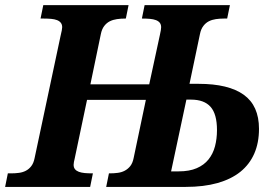

<svg xmlns="http://www.w3.org/2000/svg" viewBox="-43 -734 1097 754"><path d="M628.9 -61H658.2Q700.7 -61 729.5 -73.5Q758.3 -85.9 775.9 -107.9Q793.5 -129.9 801.3 -159.4Q809.1 -189 809.1 -223.1Q809.1 -286.1 783.9 -314.5Q758.8 -342.8 707 -342.8H689ZM384.8 -53.2H388.2Q404.3 -53.2 419.4 -55.2Q434.6 -57.1 447 -63.7Q459.5 -70.3 468.8 -82Q478 -93.8 481.9 -113.8L529.8 -341.8H298.8L250 -109.9Q248.5 -104.5 247.3 -97.7Q246.1 -90.8 246.1 -86.9Q246.1 -76.2 251.5 -69.6Q256.8 -63 266.6 -59.3Q276.4 -55.7 289.8 -54.4Q303.2 -53.2 318.8 -53.2H321.8L311 0H-22.9L-12.2 -53.2H1Q16.6 -53.2 31.5 -55.2Q46.4 -57.1 58.6 -63.5Q70.8 -69.8 79.8 -81.5Q88.9 -93.3 92.8 -112.8L194.8 -592.8Q201.2 -618.7 201.2 -627Q201.2 -637.7 195.8 -644.5Q190.4 -651.4 180.9 -655Q171.4 -658.7 158 -659.9Q144.5 -661.1 128.9 -661.1H116.2L127 -713.9H461.9L451.2 -661.1H448.2Q431.6 -661.1 416.3 -658.9Q400.9 -656.7 388.2 -650.4Q375.5 -644 366.2 -631.8Q356.9 -619.6 353 -600.1L312 -402.8H543L585 -597.2Q587.4 -607.4 588.6 -615.2Q589.8 -623 589.8 -627Q589.8 -637.7 584.5 -644.5Q579.1 -651.4 569.3 -655Q559.6 -658.7 546.1 -659.9Q532.7 -661.1 517.1 -661.1H514.2L524.9 -713.9H859.9L849.1 -661.1H835.9Q819.8 -661.1 804.7 -658.9Q789.6 -656.7 777.1 -650.4Q764.6 -644 755.4 -631.8Q746.1 -619.6 742.2 -600.1L701.2 -404.8H736.8Q854.5 -404.8 914.3 -361.8Q974.1 -318.8 974.1 -228Q974.1 -173.3 955.6 -130.9Q937 -88.4 900.9 -59.3Q864.7 -30.3 810.8 -15.1Q756.8 0 686 0H374Z"/></svg>

Font: Droid Serif
Style: Bold Italic
Weight: 700
Italic angle: -12°
Designer: Monotype Design team
Foundry: Monotype Imaging Inc.
Version: Version 1.03